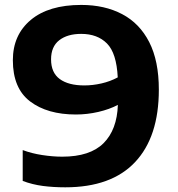

<svg xmlns="http://www.w3.org/2000/svg" viewBox="-20 -770 740 799"><path d="M318 -749.5Q415.5 -749.5 488.2 -711.2Q561 -673 601 -594.8Q641 -516.5 641 -397Q641 -200.5 542.2 -95.5Q443.5 9.5 251.5 9.5Q202 9.5 158.2 3.8Q114.5 -2 74.5 -17V-145.5Q111.5 -131.5 155.5 -124.8Q199.5 -118 239 -118Q354.5 -118 410.8 -174Q467 -230 470.5 -333.5Q435.5 -315 389 -304.2Q342.5 -293.5 296 -293.5Q177 -293.5 105.2 -348Q33.5 -402.5 33.5 -519.5Q33.5 -624.5 108 -687Q182.5 -749.5 318 -749.5ZM331 -414.5Q366 -414.5 402.2 -422.8Q438.5 -431 470 -448Q465 -549 425.2 -589Q385.5 -629 318 -629Q260.5 -629 226.5 -602.5Q192.5 -576 192.5 -523Q192.5 -467.5 228.8 -441Q265 -414.5 331 -414.5Z"/></svg>

Font: Encode Sans Expanded Expanded
Style: Bold
Weight: 700
Width: 7
Designer: Multiple Designers
Foundry: Impallari Type
Version: Version 3.000; ttfautohint (v1.8.3) -l 8 -r 50 -G 200 -x 14 